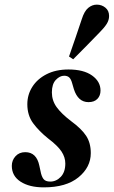

<svg xmlns="http://www.w3.org/2000/svg" viewBox="-20 -795 491 829"><path d="M169 14Q107 14 69 -10.5Q31 -35 31 -79Q31 -103 47 -120.5Q63 -138 89 -138Q138 -138 150 -79L155 -56Q159 -34 167.5 -22.5Q176 -11 197 -11Q223 -11 242.5 -31.5Q262 -52 262 -89Q262 -116 245.5 -141Q229 -166 188 -197Q148 -229 123 -263Q98 -297 98 -345Q98 -386 119.5 -420Q141 -454 181 -474.5Q221 -495 276 -495Q341 -495 377.5 -469Q414 -443 414 -404Q414 -382 400.5 -368Q387 -354 362 -354Q317 -354 299 -410L292 -434Q287 -453 279 -460.5Q271 -468 257 -468Q238 -468 221 -450Q204 -432 204 -396Q204 -361 224.5 -332.5Q245 -304 287 -272Q332 -239 352 -208.5Q372 -178 372 -134Q372 -73 319 -29.5Q266 14 169 14ZM278 -551Q292 -592 306 -632Q320 -672 333 -712Q344 -747 361 -761Q378 -775 398 -775Q419 -775 435 -762Q451 -749 451 -726Q451 -708 440.5 -691.5Q430 -675 410 -655Q381 -625 353 -596.5Q325 -568 296 -539Z"/></svg>

Font: DM Serif Text
Style: Italic
Weight: 400
Italic angle: -12°
Designer: Colophon Foundry, Frank Grießhammer
Foundry: Colophon Foundry
Version: Version 5.100; ttfautohint (v1.8.2)